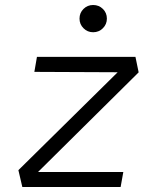

<svg xmlns="http://www.w3.org/2000/svg" viewBox="-20 -744 626 764"><path d="M531.7 -456.1 131.3 -59.6H470.7L460 0H68.8L53.2 -66.9L448.2 -456.5L116.7 -458L127 -517.6H519ZM350.6 -615.7Q328.1 -615.7 312.3 -631.6Q296.4 -647.5 296.4 -669.9Q296.4 -692.9 312.3 -708.5Q328.1 -724.1 350.6 -724.1Q373.5 -724.1 389.4 -708.5Q405.3 -692.9 405.3 -669.9Q405.3 -647.5 389.4 -631.6Q373.5 -615.7 350.6 -615.7Z"/></svg>

Font: Cascadia Mono Light
Style: Italic
Weight: 300
Italic angle: -10°
Monospace: yes
Designer: Aaron Bell
Foundry: Saja Typeworks
Version: Version 2404.023; ttfautohint (v1.8.4)